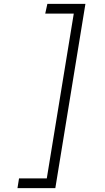

<svg xmlns="http://www.w3.org/2000/svg" viewBox="-20 -813 540 989"><path d="M221 106 360 -743H213L224 -793H420L265 156H70L78 106Z"/></svg>

Font: TypoPRO Lekton
Style: Italic
Weight: 400
Italic angle: -9.3°
Designer: Paolo Mazzetti, Luciano Perondi, Raffaele Flato, Elena Papassissa, Emilio Macchia, Michela Povoleri, Tobias Seemiller, R
Version: Version 3.000